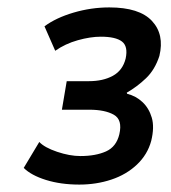

<svg xmlns="http://www.w3.org/2000/svg" viewBox="-20 -731 460 518"><path d="M194 -233Q144 -233 104 -245.5Q64 -258 44 -278L86 -348Q100 -333 134 -321.5Q168 -310 197 -310Q238 -310 266 -322.5Q294 -335 302 -369Q311 -408 287 -421.5Q263 -435 221 -435H147L160 -512H220Q258 -512 284.5 -526.5Q311 -541 319 -573Q326 -606 309 -619Q292 -632 252 -632Q224 -632 190 -622.5Q156 -613 129 -594L100 -660Q131 -683 178.5 -697Q226 -711 275 -711Q356 -711 390 -674.5Q424 -638 410 -580Q398 -543 374 -520Q350 -497 322 -481L323 -478Q347 -472 364.5 -455.5Q382 -439 389.5 -413.5Q397 -388 388 -351Q378 -314 349.5 -287Q321 -260 280.5 -246.5Q240 -233 194 -233Z"/></svg>

Font: Nunito Sans 7pt Condensed
Style: Bold Italic
Weight: 700
Width: 3
Italic angle: -9°
Designer: Vernon Adams
Foundry: Vernon Adams
Version: Version 3.101;gftools[0.9.27]